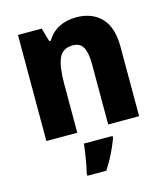

<svg xmlns="http://www.w3.org/2000/svg" viewBox="-115 -649 838 960"><g transform="rotate(-15 304.0 -169.0)"><path d="M368 -559Q449 -559 497 -510Q545 -461 545 -359V0H385V-313Q385 -370 369.5 -399Q354 -428 316 -428Q263 -428 244 -385Q225 -342 225 -253V0H65V-549H188L208 -479H216Q240 -519 279 -539Q318 -559 368 -559ZM391 72Q377 109 359 146Q341 183 316 221H218V208Q223 189 228 162Q233 135 237 108Q241 81 243 61H391Z"/></g></svg>

Font: Noto Sans Devanagari SemiCondensed ExtraBold
Style: Regular
Weight: 800
Width: 4
Designer: Jelle Bosma - Monotype Design Team
Foundry: Monotype Imaging Inc.
Version: Version 2.004; ttfautohint (v1.8.4.7-5d5b)